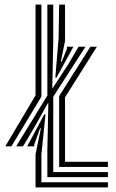

<svg xmlns="http://www.w3.org/2000/svg" viewBox="-20 -820 506 840"><path d="M3.2 -179.8 135.5 -402.8V-800H161.2V-397.2L29.8 -179.8ZM222 -480.5 236.5 -654.8 238.8 -800H264.5V-641.2L246.2 -549.8H249.8L273 -606.8V-615.5H301.2L227.2 -480.5ZM161.2 -22.5H452.2V0H135.5V-145.2L158.8 -258.5H155.2L130 -188L129.8 -179.8H99L173.5 -319.5H179L161.2 -144.5ZM213 -67.2H452.2V-45H187.2V-160.8L191.5 -368.8H189.5L131 -264.2L80.8 -179.8H50.8L187.2 -402V-800H213V-640L208.8 -434.8H210.8L277.5 -537.2L323.8 -615.5H353.8L213 -396.8ZM264.5 -112.2H452.2V-89.8H238.8V-399.5L375.5 -615.5H403.8L264.5 -394.2Z"/></svg>

Font: Big Shoulders Inline Display Thin ExtraBold
Style: Regular
Weight: 800
Version: Version 2.002